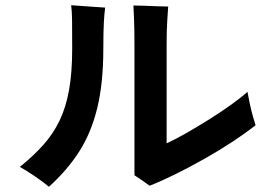

<svg xmlns="http://www.w3.org/2000/svg" viewBox="-20 -729 1040 734"><path d="M552 -19Q540 -28 522.5 -40Q505 -52 494 -59V-560Q494 -616 492.5 -655Q491 -694 490 -708Q506 -708 532 -707Q558 -706 583.5 -705Q609 -704 623 -704Q622 -689 619.5 -652Q617 -615 617 -559V-181Q648 -195 691 -219.5Q734 -244 779.5 -272.5Q825 -301 864 -329Q903 -357 926 -378Q929 -360 934.5 -334.5Q940 -309 946.5 -285.5Q953 -262 957 -250Q920 -221 870 -188Q820 -155 763.5 -123Q707 -91 652.5 -64Q598 -37 552 -19ZM167 -15Q147 -32 115 -54Q83 -76 56 -91Q108 -133 145.5 -175Q183 -217 207.5 -267.5Q232 -318 244 -385Q256 -452 256 -544Q256 -616 255.5 -652.5Q255 -689 252 -709Q271 -708 295.5 -706Q320 -704 343.5 -702.5Q367 -701 382 -700Q379 -678 377 -643Q375 -608 375 -542Q375 -412 352 -317Q329 -222 283 -150Q237 -78 167 -15Z"/></svg>

Font: Zen Kaku Gothic Antique
Style: Bold
Weight: 700
Designer: Yoshimichi Ohira
Foundry: Positype
Version: Version 1.001